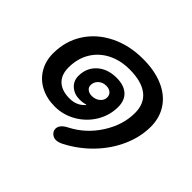

<svg xmlns="http://www.w3.org/2000/svg" viewBox="-139 -683 964 964"><g transform="rotate(45 343.0 -201.0)"><path d="M315 59Q315 30 357 9Q439 -33 490.5 -113.5Q542 -194 542 -279Q542 -346 497.5 -380.5Q453 -415 368 -415Q302 -415 251 -388.5Q200 -362 172 -314.5Q144 -267 144 -205Q144 -153 173.5 -125.5Q203 -98 258 -98Q309 -98 340 -134L338 -136Q320 -130 298 -130Q259 -130 234 -152.5Q209 -175 209 -210Q209 -267 248.5 -303Q288 -339 352 -339Q404 -339 432.5 -313.5Q461 -288 461 -241Q461 -181 430 -129.5Q399 -78 346.5 -47.5Q294 -17 234 -17Q177 -17 132.5 -40Q88 -63 63.5 -105Q39 -147 39 -200Q39 -287 82.5 -355Q126 -423 203.5 -461.5Q281 -500 379 -500Q461 -500 521.5 -474Q582 -448 614.5 -399.5Q647 -351 647 -286Q647 -214 615.5 -142.5Q584 -71 527 -11.5Q470 48 395 87Q373 98 357 98Q340 98 327.5 86.5Q315 75 315 59ZM388 -236Q388 -253 376 -263.5Q364 -274 343 -274Q318 -274 301.5 -258.5Q285 -243 285 -220Q285 -205 297 -195.5Q309 -186 328 -186Q353 -186 370.5 -200.5Q388 -215 388 -236Z"/></g></svg>

Font: Kodchasan SemiBold
Style: Italic
Weight: 600
Italic angle: -10°
Version: Version 1.000; ttfautohint (v1.6)